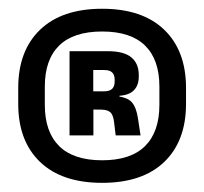

<svg xmlns="http://www.w3.org/2000/svg" viewBox="-20 -669 462 434"><path d="M210.9 -255.7Q120 -255.7 70.6 -302.9Q21.2 -350.2 21.2 -434.2V-470.3Q21.2 -554.3 70.6 -601.8Q120 -649.2 210.9 -649.2Q301.9 -649.2 351.2 -601.8Q400.5 -554.3 400.5 -470.3V-434.2Q400.5 -350.2 351.2 -302.9Q301.9 -255.7 210.9 -255.7ZM210.9 -306.7Q275.5 -306.7 307.9 -338.8Q340.3 -371 340.3 -432V-473.4Q340.3 -534.2 307.9 -566Q275.5 -597.8 210.9 -597.8Q146.2 -597.8 113.7 -566Q81.3 -534.2 81.3 -473.4V-432Q81.3 -371 113.7 -338.8Q146.2 -306.7 210.9 -306.7ZM241.5 -362.9 237.9 -392.6Q236 -408.8 229.8 -414.8Q223.6 -420.9 209.2 -421.2L173.9 -421.6V-462.6H215.2Q228 -462.6 233.6 -468.3Q239.2 -474 239.2 -484.8V-488.6Q239.2 -499.6 233.7 -505.1Q228.2 -510.7 215.3 -510.7H173.8V-553.3H223.6Q259.9 -553.3 276.8 -539.4Q293.7 -525.5 293.7 -499V-496.2Q293.7 -476.5 283 -465.3Q272.3 -454 250.1 -452.6V-445.1L241.9 -451.7Q268 -449.4 278.1 -437.7Q288.2 -426.1 291.9 -401.2L297.7 -362.9ZM137.2 -362.9V-553.3H190.8V-448.1L191.1 -430.8V-362.9Z"/></svg>

Font: Anek Tamil Medium
Style: Regular
Weight: 500
Designer: Aadarsh Rajan (Tamil), Yesha Goshar (Latin)
Foundry: Ek Type
Version: Version 1.003